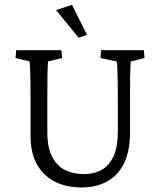

<svg xmlns="http://www.w3.org/2000/svg" viewBox="-20 -786 680 814"><path d="M48.8 -573.2H240.2L243.2 -540L183.6 -525.4Q183.6 -523.4 182.6 -511.7Q181.6 -500 181.2 -470.7Q180.7 -441.4 180.7 -383.8V-219.7Q181.6 -157.2 201.7 -119.6Q221.7 -82 256.3 -64.9Q291 -47.9 335 -47.9Q377.9 -47.9 410.2 -65.4Q442.4 -83 460.9 -122.6Q479.5 -162.1 479.5 -227.5V-366.2Q479.5 -408.2 479 -440.9Q478.5 -473.6 477.5 -495.6Q476.6 -517.6 474.6 -525.4L406.2 -540L408.2 -573.2H589.8L592.8 -540L534.2 -525.4Q534.2 -522.5 533.2 -509.3Q532.2 -496.1 531.7 -462.9Q531.2 -429.7 531.2 -366.2V-225.6Q531.2 -142.6 504.4 -90.8Q477.5 -39.1 431.2 -15.1Q384.8 8.8 328.1 8.8Q225.6 8.8 167.5 -48.3Q109.4 -105.5 109.4 -209V-383.8Q109.4 -440.4 108.4 -469.7Q107.4 -499 106.9 -510.7Q106.4 -522.5 105.5 -525.4L45.9 -540ZM313.5 -626 217.8 -743.2 285.2 -765.6 348.6 -638.7Z"/></svg>

Font: Crimson Pro ExtraLight Light
Style: Regular
Weight: 300
Version: Version 1.002